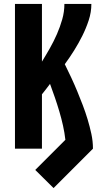

<svg xmlns="http://www.w3.org/2000/svg" viewBox="-20 -755 540 975"><path d="M252 200 159 108 312 -45Q308 -81 300 -117Q292 -153 281.5 -188.5Q271 -224 259 -259Q247 -294 234 -329Q224 -315 213.5 -302Q203 -289 193 -276V0H56V-735H193V-442Q214 -476 233.5 -510.5Q253 -545 269 -581.5Q285 -618 296 -656.5Q307 -695 307 -735H444Q444 -693 430.5 -652Q417 -611 398 -573Q379 -535 356.5 -499Q334 -463 309 -429Q326 -395 342 -360.5Q358 -326 372.5 -291Q387 -256 400.5 -220.5Q414 -185 425 -148.5Q436 -112 444 -75Q452 -38 452 0Z"/></svg>

Font: Iosevka Curly Heavy
Style: Regular
Weight: 900
Monospace: yes
Designer: Belleve Invis
Foundry: Belleve Invis
Version: Version 22.1.2; ttfautohint (v1.8.4)